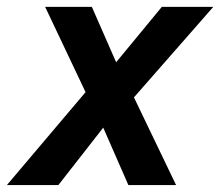

<svg xmlns="http://www.w3.org/2000/svg" viewBox="-58 -532 633 552"><path d="M311 0 238.8 -165 109.9 0H-38.1L188 -267.1L71.8 -512.2H206.1L275.9 -353L407.2 -512.2H555.2L327.1 -252L448.2 0Z"/></svg>

Font: Clear Sans
Style: Bold Italic
Weight: 700
Italic angle: -12°
Foundry: Intel Corporation
Version: Version 1.00